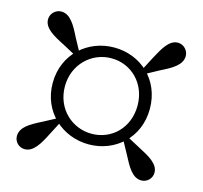

<svg xmlns="http://www.w3.org/2000/svg" viewBox="-83 -724 757 716"><g transform="rotate(15 295.0 -366.0)"><path d="M419.9 -481.6 482.1 -515.4C523.9 -536 560.5 -556.2 560.5 -591.1C560.5 -612.7 542.4 -632 520.1 -632C486.2 -632 466 -594.4 443.7 -552.9L411.3 -490.7ZM154.3 -366C154.3 -451.2 219.5 -511.7 295.3 -511.7C372.7 -511.7 434.7 -451.2 434.7 -366C434.7 -279.6 372.7 -220.4 295.3 -220.4C221 -220.4 154.3 -278.4 154.3 -366ZM107.1 -366C107.1 -254.5 194.2 -179.4 295.3 -179.4C397.3 -179.4 482.2 -254.5 482.2 -366C482.2 -478.8 397.3 -553.2 295.3 -553.2C194.2 -553.2 107.1 -478.8 107.1 -366ZM179.2 -491.2 145.6 -553.2C124.7 -595.6 104.1 -631.8 69.9 -631.8C48.4 -631.8 28.8 -613.7 28.8 -591.1C28.8 -556.9 66.4 -536.3 108.1 -515.4L170.1 -481.9ZM169.8 -249.5 107.9 -216.6C65.4 -195 29.3 -175.8 29.3 -140.2C29.3 -118.4 47.4 -100.3 69.7 -100.3C103.5 -100.3 124.7 -137.4 145.6 -178.9L178.4 -242.1ZM410.3 -240.1 443.7 -178.9C465.3 -137.2 485.2 -100.3 519.8 -100.3C542.1 -100.3 560.5 -118.4 560.5 -140.7C560.5 -174.8 522.9 -195 481.4 -216.6L419.7 -249.5Z"/></g></svg>

Font: Source Han Serif CN VF
Style: Regular
Weight: 250
Designer: Ryoko NISHIZUKA 西塚涼子 (kana & ideographs); Frank Grießhammer (Latin, Greek & Cyrillic); Wenlong ZHANG 张文龙 (bopomofo); San
Foundry: Adobe
Version: Version 2.002;hotconv 1.1.0;makeotfexe 2.6.0